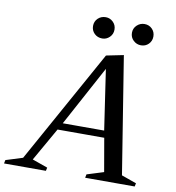

<svg xmlns="http://www.w3.org/2000/svg" viewBox="-133 -999 991 1084"><g transform="rotate(10 362.0 -456.5)"><path d="M-37 0 -33 -20 82 -56 54 -33 424 -700 523 -720 633 -33 612 -56 716 -19 712 0H428L432 -20L547 -56L531 -33L492 -258L513 -241H210L237 -258L109 -33L103 -56L207 -19L203 0ZM241 -264 233 -281H506L490 -264L434 -643H446ZM608 -791Q583 -791 564.5 -808.5Q546 -826 546 -852Q546 -878 564.5 -895.5Q583 -913 608 -913Q634 -913 651.5 -895.5Q669 -878 669 -852Q669 -826 651.5 -808.5Q634 -791 608 -791ZM386 -791Q359 -791 341 -808.5Q323 -826 323 -852Q323 -878 341 -895.5Q359 -913 386 -913Q410 -913 428 -895.5Q446 -878 446 -852Q446 -826 428 -808.5Q410 -791 386 -791Z"/></g></svg>

Font: Wittgenstein
Style: Italic
Weight: 400
Italic angle: -11°
Designer: Jörg Drees
Foundry: Jörg Drees
Version: Version 1.500